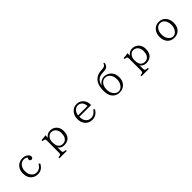

<svg xmlns="http://www.w3.org/2000/svg" viewBox="518 -2832 4963 4963"><g transform="rotate(-45 3000.0 -350.5)"><path d="M745.1 -132.8Q666.5 20 511.2 20Q426.3 20 361.3 -24.9Q246.1 -104 246.1 -271Q246.1 -381.3 301.3 -456.1Q351.1 -523.9 434.1 -548.3Q475.1 -560.1 518.1 -560.1Q606.9 -560.1 664.1 -514.6Q715.3 -474.6 715.3 -428.2Q715.3 -411.1 708.5 -396Q693.8 -365.2 659.2 -365.2Q630.4 -365.2 615.2 -387.2Q606 -399.9 606 -417.5Q606 -452.6 629.9 -464.8Q599.1 -512.2 519 -512.2Q430.2 -512.2 374.5 -437.5Q326.2 -372.1 326.2 -271Q326.2 -197.3 353 -142.6Q377.4 -92.3 420.9 -64Q464.4 -36.1 518.1 -36.1Q638.2 -36.1 713.9 -165Z M1192.9 119.1V83Q1254.9 82 1271.5 64.5Q1287.1 48.3 1287.1 3.9V-433.1Q1287.1 -474.6 1269 -487.8Q1252 -500.5 1197.8 -503.9V-540Q1297.4 -541.5 1356.4 -560.1V-466.8Q1377.4 -505.4 1418.5 -529.8Q1469.2 -560.1 1528.8 -560.1Q1638.2 -560.1 1707 -484.9Q1772 -414.6 1772 -300.8Q1772 -163.1 1701.2 -93.3Q1637.7 -29.8 1522.5 -29.8Q1453.6 -29.8 1402.8 -65.4Q1375 -85.4 1356.4 -115.7V3.9Q1356.4 50.8 1374.5 65.9Q1393.1 81.5 1460.4 83V119.1ZM1516.1 -510.3Q1454.6 -510.3 1405.8 -454.6Q1355.5 -397.9 1355.5 -303.2Q1355.5 -218.3 1376.5 -170.9Q1416 -79.6 1521 -79.6Q1619.1 -79.6 1664.1 -166Q1692.4 -220.7 1692.4 -302.2Q1692.4 -379.4 1657.2 -433.6Q1622.1 -486.8 1560.5 -503.9Q1538.6 -510.3 1516.1 -510.3Z M2314.9 -275.4V-267.6Q2314.9 -189 2346.2 -131.8Q2398.4 -36.1 2506.8 -36.1Q2627 -36.1 2707 -159.2L2738.8 -127.4Q2653.8 20 2500.5 20Q2365.7 20 2292 -81.1Q2236.8 -156.7 2236.8 -268.1Q2236.8 -382.8 2298.3 -463.4Q2373 -560.1 2495.1 -560.1Q2580.6 -560.1 2644 -511.7Q2715.3 -458 2736.8 -364.7Q2744.6 -331.1 2744.6 -295.4V-275.4ZM2660.6 -323.2Q2656.7 -406.2 2624 -449.2Q2575.7 -513.2 2496.1 -513.2Q2421.4 -513.2 2368.7 -449.2Q2326.7 -398.4 2316.9 -323.2Z M3299.8 -441.9Q3327.6 -493.2 3379.9 -524.9Q3437.5 -560.1 3502 -560.1Q3571.3 -560.1 3631.3 -526.9Q3713.4 -481.4 3749 -390.1Q3770 -335 3770 -270.5Q3770 -155.3 3710.9 -78.1Q3635.7 20 3500.5 20Q3397 20 3325.2 -43.9Q3230 -129.4 3230 -298.3Q3230 -466.3 3280.8 -560.5Q3322.8 -639.6 3402.8 -683.6Q3476.1 -724.1 3581.1 -725.1Q3653.3 -725.6 3689 -749.5Q3720.2 -770.5 3738.3 -819.8L3761.2 -803.2Q3754.4 -713.9 3696.8 -681.6Q3650.4 -655.3 3562 -653.8Q3456.1 -652.3 3395.5 -610.8Q3317.9 -557.1 3295.9 -441.9ZM3499 -520Q3432.1 -520 3382.3 -472.2Q3310.1 -402.8 3310.1 -270.5Q3310.1 -171.9 3360.8 -100.1Q3417.5 -20 3500.5 -20Q3568.4 -20 3621.1 -77.6Q3689.9 -152.8 3689.9 -270.5Q3689.9 -364.3 3651.4 -428.7Q3597.2 -520 3499 -520Z M4192.9 119.1V83Q4254.9 82 4271.5 64.5Q4287.1 48.3 4287.1 3.9V-433.1Q4287.1 -474.6 4269 -487.8Q4252 -500.5 4197.8 -503.9V-540Q4297.4 -541.5 4356.4 -560.1V-466.8Q4377.4 -505.4 4418.5 -529.8Q4469.2 -560.1 4528.8 -560.1Q4638.2 -560.1 4707 -484.9Q4772 -414.6 4772 -300.8Q4772 -163.1 4701.2 -93.3Q4637.7 -29.8 4522.5 -29.8Q4453.6 -29.8 4402.8 -65.4Q4375 -85.4 4356.4 -115.7V3.9Q4356.4 50.8 4374.5 65.9Q4393.1 81.5 4460.4 83V119.1ZM4516.1 -510.3Q4454.6 -510.3 4405.8 -454.6Q4355.5 -397.9 4355.5 -303.2Q4355.5 -218.3 4376.5 -170.9Q4416 -79.6 4521 -79.6Q4619.1 -79.6 4664.1 -166Q4692.4 -220.7 4692.4 -302.2Q4692.4 -379.4 4657.2 -433.6Q4622.1 -486.8 4560.5 -503.9Q4538.6 -510.3 4516.1 -510.3Z M5501 -560.1Q5631.8 -560.1 5705.1 -457.5Q5760.3 -380.4 5760.3 -268.6Q5760.3 -154.8 5706.1 -79.1Q5634.8 20 5500 20Q5384.3 20 5313.5 -55.7Q5240.2 -134.3 5240.2 -268.6Q5240.2 -394.5 5308.6 -474.1Q5381.8 -560.1 5501 -560.1ZM5499 -512.2Q5432.6 -512.2 5385.3 -463.4Q5320.3 -397.5 5320.3 -271Q5320.3 -168.9 5374.5 -97.7Q5427.2 -27.8 5500.5 -27.8Q5567.4 -27.8 5619.1 -88.9Q5680.2 -161.6 5680.2 -271.5Q5680.2 -373 5635.7 -438.5Q5585.4 -512.2 5499 -512.2Z"/></g></svg>

Font: BIZ UDPMincho
Style: Regular
Weight: 400
Designer: TypeBank Co., Ltd.
Foundry: Morisawa Inc.
Version: Version 1.06